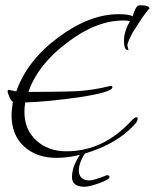

<svg xmlns="http://www.w3.org/2000/svg" viewBox="-20 -555 589 731"><path d="M195 46Q119 46 71.5 2.5Q24 -41 24 -116Q24 -127 25.5 -140Q27 -153 29 -168Q24 -168 16 -185Q9 -202 9 -207.5Q9 -213 13 -213L42 -207Q83 -324 201 -412Q320 -501 432 -501Q471 -501 485 -493Q496 -530 507 -534Q510 -535 514 -535Q549 -535 549 -522Q546 -522 526 -494Q520 -485 506.5 -464.5Q493 -444 485 -431Q478 -418 471.5 -403.5Q465 -389 465 -381L469 -366Q469 -364 467 -364Q452 -364 452 -400Q452 -435 475 -475Q468 -476 461.5 -476.5Q455 -477 450 -477Q346 -477 236 -393Q125 -310 88 -205Q125 -205 162.5 -205.5Q200 -206 230.5 -206.5Q261 -207 276 -208Q306 -210 337.5 -215Q369 -220 401 -228Q408 -228 408 -223Q408 -204 283 -185Q157 -167 76 -165Q73 -146 73 -129Q73 -62 118 -20.5Q163 21 233 21Q373 21 480 -95Q494 -109 500 -109Q504 -109 504 -103Q504 -94 495 -84Q442 -24 356 11Q269 46 195 46ZM302 156Q254 156 254 119Q254 105 258 89.5Q262 74 272 55Q291 18 309 16L311 18Q280 61 280 95Q280 111 290 121.5Q300 132 321 132Q336 132 387 112Q397 112 397 119Q397 128 359 142Q340 149 325.5 152.5Q311 156 302 156Z"/></svg>

Font: Qwigley
Style: Regular
Weight: 400
Designer: Robert E. Leuschke
Foundry: Robert E. Leuschke
Version: Version 1.010; ttfautohint (v1.8.3)